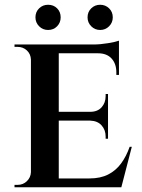

<svg xmlns="http://www.w3.org/2000/svg" viewBox="-20 -787 598 807"><path d="M227 -600V0H110V-600ZM473 -37 488 0H225V-37ZM434 -317V-280H225V-317ZM480 -600V-563H225V-600ZM534 -170 490 0H324L356 -37Q402 -37 434.5 -53.5Q467 -70 489 -100Q511 -130 525 -170ZM434 -282V-204H424V-213Q424 -241 407 -260Q390 -279 359 -280V-282ZM434 -392V-315H359V-317Q390 -317 407 -336Q424 -355 424 -383V-392ZM480 -566V-472H469V-483Q469 -519 449 -541Q429 -563 392 -563V-566ZM480 -616V-590L372 -600Q401 -600 434 -605.5Q467 -611 480 -616ZM112 -63 119 0H41V-10Q41 -10 47.5 -10Q54 -10 54 -10Q77 -10 93 -25.5Q109 -41 110 -63ZM112 -537H110Q109 -560 93 -575Q77 -590 54 -590Q54 -590 47.5 -590Q41 -590 41 -590V-600H119ZM182 -661Q160 -661 144.5 -676.5Q129 -692 129 -714Q129 -737 144.5 -752Q160 -767 182 -767Q205 -767 220 -752Q235 -737 235 -714Q235 -692 220 -676.5Q205 -661 182 -661ZM401 -661Q379 -661 363.5 -676.5Q348 -692 348 -714Q348 -737 363.5 -752Q379 -767 401 -767Q423 -767 438.5 -752Q454 -737 454 -714Q454 -692 438.5 -676.5Q423 -661 401 -661Z"/></svg>

Font: Cinzel SemiBold
Style: Regular
Weight: 600
Designer: Natanael Gama
Version: Version 2.000